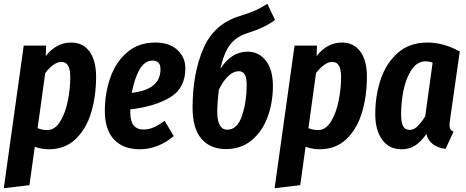

<svg xmlns="http://www.w3.org/2000/svg" viewBox="-38 -770 2455 1011"><path d="M87 -530H205L203 -475Q259 -546 337 -546Q398 -546 433 -499Q468 -452 468 -366Q468 -264 442 -177.5Q416 -91 360 -37.5Q304 16 219 16Q182 16 145 3L117 205L-18 221ZM332 -363Q332 -407 320 -425.5Q308 -444 285 -444Q265 -444 242.5 -428Q220 -412 200 -385L160 -95Q186 -85 210 -85Q251 -85 278.5 -129.5Q306 -174 319 -238.5Q332 -303 332 -363Z M938 -410Q938 -306 858 -257.5Q778 -209 648 -194V-180Q648 -132 665.5 -110Q683 -88 717 -88Q745 -88 770.5 -99Q796 -110 829 -134L877 -53Q793 16 697 16Q611 16 562.5 -35.5Q514 -87 514 -185Q514 -279 543 -361.5Q572 -444 632 -495Q692 -546 780 -546Q853 -546 895.5 -507.5Q938 -469 938 -410ZM807 -405Q807 -451 766 -451Q723 -451 696 -402.5Q669 -354 656 -281Q807 -298 807 -405Z M1399 -317Q1399 -231 1371.5 -155Q1344 -79 1288 -32Q1232 15 1152 15Q1069 15 1022.5 -39.5Q976 -94 976 -203Q976 -381 1032 -512.5Q1088 -644 1223 -685Q1277 -702 1306.5 -715Q1336 -728 1370 -750L1410 -665Q1379 -642 1346 -626.5Q1313 -611 1263 -595Q1207 -577 1174.5 -536Q1142 -495 1122 -407Q1180 -498 1266 -498Q1325 -498 1362 -450.5Q1399 -403 1399 -317ZM1261 -324Q1261 -362 1250.5 -378.5Q1240 -395 1219 -395Q1192 -395 1165 -370.5Q1138 -346 1114 -297Q1106 -224 1106 -182Q1106 -134 1119.5 -110.5Q1133 -87 1158 -87Q1212 -87 1236.5 -161Q1261 -235 1261 -324Z M1513 -530H1631L1629 -475Q1685 -546 1763 -546Q1824 -546 1859 -499Q1894 -452 1894 -366Q1894 -264 1868 -177.5Q1842 -91 1786 -37.5Q1730 16 1645 16Q1608 16 1571 3L1543 205L1408 221ZM1758 -363Q1758 -407 1746 -425.5Q1734 -444 1711 -444Q1691 -444 1668.5 -428Q1646 -412 1626 -385L1586 -95Q1612 -85 1636 -85Q1677 -85 1704.5 -129.5Q1732 -174 1745 -238.5Q1758 -303 1758 -363Z M2383 -499 2332 -142Q2329 -124 2329 -111Q2329 -98 2333.5 -90Q2338 -82 2350 -76L2308 14Q2269 9 2242.5 -10Q2216 -29 2207 -64Q2179 -24 2148.5 -4Q2118 16 2076 16Q2011 16 1974.5 -34Q1938 -84 1938 -170Q1938 -266 1966.5 -351.5Q1995 -437 2056.5 -491.5Q2118 -546 2213 -546Q2297 -546 2383 -499ZM2074 -168Q2074 -124 2085 -105Q2096 -86 2119 -86Q2141 -86 2160 -104.5Q2179 -123 2201 -157L2240 -440Q2221 -447 2203 -447Q2160 -447 2131 -405.5Q2102 -364 2088 -300Q2074 -236 2074 -168Z"/></svg>

Font: Fira Sans Extra Condensed SemiBold
Style: Italic
Weight: 600
Width: 3
Italic angle: -8°
Designer: Carrois Corporate & Edenspiekermann AG
Foundry: Carrois Corporate GbR & Edenspiekermann AG
Version: Version 4.203